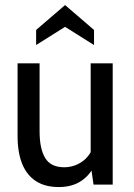

<svg xmlns="http://www.w3.org/2000/svg" viewBox="-20 -746 540 776"><path d="M217.5 10Q162.5 10 125.5 -13.8Q88.5 -37.5 69.8 -83.5Q51 -129.5 51 -197V-490H140V-215Q140 -144.5 162.8 -107.2Q185.5 -70 239 -70Q279 -70 311.5 -92.5Q344 -115 359 -158L346.5 -106V-490H435.5V0H358L345 -90.5L365 -84.5Q345.5 -39.5 308.5 -14.8Q271.5 10 217.5 10ZM126 -564V-625L243 -725.5L360 -625V-564L243 -637.5Z"/></svg>

Font: Cabin
Style: Regular
Weight: 400
Width: 4
Designer: Pablo Impallari
Foundry: Pablo Impallari. http://www.impallari.com Igino Marini. http://www.ikern.com
Version: Version 3.001